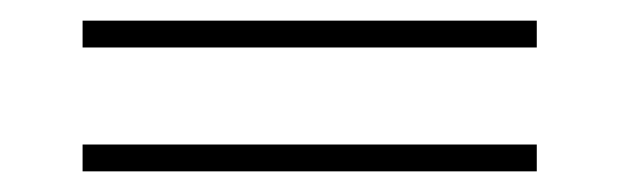

<svg xmlns="http://www.w3.org/2000/svg" viewBox="-20 -393 600 186"><path d="M60 -227V-253H500V-227ZM60 -347V-373H500V-347Z"/></svg>

Font: Kalnia SemiExpanded Light
Style: Regular
Weight: 300
Width: 6
Designer: Frida Medrano
Foundry: Frida Medrano
Version: Version 1.105